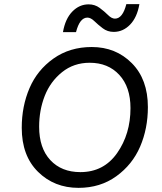

<svg xmlns="http://www.w3.org/2000/svg" viewBox="-20 -897 782 927"><path d="M653 -877Q642 -813 608 -778Q574 -743 529 -743Q499 -743 476 -760.5Q453 -778 435.5 -795Q418 -812 402 -812Q365 -812 347 -742H284Q295 -806 329 -841Q363 -876 408 -876Q438 -876 461 -859Q484 -842 501.5 -824.5Q519 -807 535 -807Q572 -807 590 -877ZM359 10Q242 10 163.5 -67.5Q85 -145 85 -280Q85 -384 122.5 -471.5Q160 -559 238.5 -614.5Q317 -670 423 -670Q539 -670 616.5 -592Q694 -514 694 -380Q694 -276 656.5 -189Q619 -102 541.5 -46Q464 10 359 10ZM368 -66Q481 -66 545.5 -158Q610 -250 610 -375Q610 -477 556 -535.5Q502 -594 413 -594Q336 -594 279.5 -548.5Q223 -503 196 -434Q169 -365 169 -285Q169 -182 223 -124Q277 -66 368 -66Z"/></svg>

Font: Elaine Sans
Style: Italic
Weight: 400
Italic angle: -13°
Designer: Wei Huang
Foundry: Wei Huang
Version: Version 2.001;December 24, 2019;FontCreator 12.0.0.2547 64-b